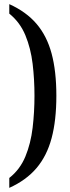

<svg xmlns="http://www.w3.org/2000/svg" viewBox="-20 -781 337 930"><path d="M25 81Q77 40 103 -23Q129 -86 138 -162Q147 -238 147 -317Q147 -397 138 -472Q129 -547 103 -610Q77 -673 25 -715V-761Q107 -724 157 -665.5Q207 -607 230 -521.5Q253 -436 253 -317Q253 -198 230 -112Q207 -26 157 33Q107 92 25 129Z"/></svg>

Font: Noto Serif Myanmar ExtraCondensed Medium
Style: Regular
Weight: 500
Width: 2
Designer: Ben Mitchell and the Monotype Design Team
Foundry: Monotype Imaging Inc.
Version: Version 2.106; ttfautohint (v1.8.4.7-5d5b)